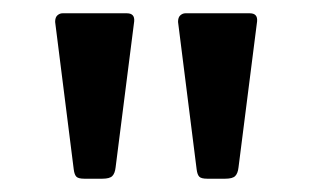

<svg xmlns="http://www.w3.org/2000/svg" viewBox="-20 -762 468 289"><path d="M339 -510Q338 -501 334 -497Q330 -493 319 -493H292Q283 -493 280 -496Q277 -499 276 -507L248 -729Q248 -736 251.5 -739Q255 -742 259 -742H356Q368 -742 367 -730ZM154 -510Q153 -501 149 -497Q145 -493 134 -493H107Q98 -493 95 -496Q92 -499 91 -507L63 -729Q63 -736 66.5 -739Q70 -742 74 -742H171Q183 -742 182 -730Z"/></svg>

Font: Libre Franklin Thin Medium
Style: Regular
Weight: 500
Version: Version 3.000